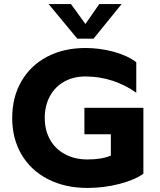

<svg xmlns="http://www.w3.org/2000/svg" viewBox="-20 -914 785 944"><path d="M685 -384V-60Q642 -29 566.5 -9.5Q491 10 410 10Q300 10 216 -33Q132 -76 86 -154Q40 -232 40 -334Q40 -436 85 -514Q130 -592 211.5 -635Q293 -678 400 -678Q471 -678 539 -659.5Q607 -641 650 -608V-458Q599 -495 535 -516.5Q471 -538 400 -538Q341 -538 295.5 -512.5Q250 -487 225 -440.5Q200 -394 200 -334Q200 -274 226 -227.5Q252 -181 300 -155.5Q348 -130 410 -130Q481 -130 525 -149V-254H395V-384ZM360 -724 219 -894H329L400 -796L468 -894H578L440 -724Z"/></svg>

Font: Madhuban Bold
Style: Regular
Weight: 700
Designer: jaikishan Patel
Foundry: MagicType
Version: Version 1.000